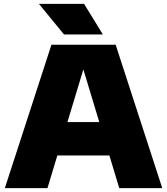

<svg xmlns="http://www.w3.org/2000/svg" viewBox="-20 -971 862 991"><path d="M5 0 245.5 -740H577L817.5 0H595.5L400.5 -645H420L225 0ZM218.5 -168.5 268.5 -341H553L602.5 -168.5ZM310.5 -793 181 -951H414L511 -793Z"/></svg>

Font: Encode Sans SemiExpanded Black
Style: Regular
Weight: 900
Width: 6
Designer: Multiple Designers
Foundry: Impallari Type
Version: Version 3.002